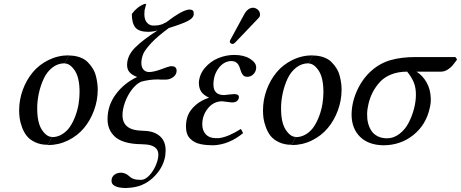

<svg xmlns="http://www.w3.org/2000/svg" viewBox="-20 -718 2317 965"><path d="M305.2 -398.9 326.2 -439Q356.4 -439 380.9 -430.2Q405.3 -421.4 420.4 -406.2Q435.5 -391.1 446.3 -373.5Q457 -356 462.2 -335.4Q467.3 -314.9 469.2 -298.8Q471.2 -282.7 471.2 -267.1Q471.2 -213.9 452.6 -163.3Q434.1 -112.8 401.9 -74.2Q369.6 -35.6 322 -12.2Q274.4 11.2 220.2 11.2L241.2 -28.8Q269 -28.8 292.7 -43.5Q316.4 -58.1 332 -81.5Q347.7 -105 358.9 -135.3Q370.1 -165.5 375 -195.8Q379.9 -226.1 379.9 -254.9Q379.9 -327.6 356 -363.3Q332 -398.9 305.2 -398.9ZM241.2 -29.8 220.2 9.8Q184.1 9.8 156.7 -3.2Q129.4 -16.1 114.5 -34.9Q99.6 -53.7 90.6 -78.9Q81.5 -104 78.9 -123.5Q76.2 -143.1 76.2 -163.1Q76.2 -216.3 94.5 -266.4Q112.8 -316.4 145 -355Q177.2 -393.6 224.6 -416.7Q272 -439.9 326.2 -439.9L305.2 -399.9Q270.5 -399.9 242.9 -378.2Q215.3 -356.4 199.5 -322Q183.6 -287.6 175.3 -249.3Q167 -210.9 167 -173.8Q167 -101.1 190.7 -65.4Q214.4 -29.8 241.2 -29.8Z M775.9 63Q777.3 36.6 759.3 22.9Q741.2 9.3 708.5 7.8Q702.6 6.8 690.4 6.8Q643.1 6.3 608.9 -3.9Q574.7 -14.2 556.2 -32.2Q537.6 -50.3 529.1 -71.5Q520.5 -92.8 520.5 -119.1Q520.5 -188 562 -244.1Q603.5 -300.3 669.4 -331.1Q643.1 -340.8 630.6 -355.5Q618.2 -370.1 618.7 -394Q620.1 -439.5 658.2 -478Q696.3 -516.6 771.5 -564.9Q747.1 -558.1 724.6 -558.1Q678.7 -558.1 660.6 -579.6Q642.6 -601.1 642.6 -647.9Q669.4 -684.6 706.5 -698.2H714.8Q713.4 -692.9 706.5 -666Q705.6 -656.2 705.6 -645Q706.1 -618.7 718.3 -604.7Q730.5 -590.8 746.6 -589.8H758.8Q777.8 -589.8 797.9 -597.2Q799.8 -598.6 802.7 -600.1Q805.7 -601.6 809.6 -603.3Q813.5 -605 815.4 -606Q890.6 -664.1 927.7 -669.9H935.5Q955.1 -668.5 953.6 -649.9V-643.1Q950.2 -626 923.1 -612.1Q896 -598.1 828.6 -577.1Q772.5 -536.1 741.2 -502.7Q710 -469.2 700.9 -449Q691.9 -428.7 690.4 -404.8Q689.9 -380.9 700.9 -368.4Q711.9 -356 728.5 -356Q752.9 -356 789.3 -369.6Q825.7 -383.3 835.4 -384.8Q841.3 -386.2 846.7 -384.8Q856.4 -384.8 862.1 -378.7Q867.7 -372.6 867.7 -362.8Q867.7 -343.8 851.6 -331.3Q835.4 -318.8 815.4 -317.9H787.6Q782.7 -318.8 774.9 -318.8Q729.5 -318.8 688.5 -307.1Q663.6 -295.4 641.8 -266.4Q620.1 -237.3 607.9 -202.9Q595.7 -168.5 595.7 -139.2Q595.7 -62.5 694.8 -61Q705.6 -61 710.4 -60.1Q757.3 -57.6 784.9 -32.5Q812.5 -7.3 812.5 38.1Q812.5 46.4 810.5 65.9Q799.8 127.4 749.3 175Q698.7 222.7 625.5 226.1Q620.6 227.1 610.8 227.1Q539.1 225.1 540.5 189.9Q541 170.9 554.9 160.4Q568.8 149.9 588.9 149.9Q607.9 150.9 622.6 162.1Q624 163.1 628.4 166.7Q632.8 170.4 634.8 172.1Q636.7 173.8 641.1 176.5Q645.5 179.2 649.2 180.4Q652.8 181.6 658.2 183.1Q663.6 184.6 669.4 185.1Q675.3 186 689.5 186Q710 185.5 730.5 163.6Q751 141.6 762.9 113.3Q774.9 85 775.9 63Z M996.6 -92.8Q996.6 -62.5 1013.7 -43.5Q1030.8 -24.4 1061.5 -23.9H1081.5Q1128.9 -30.3 1190.4 -69.8Q1196.8 -60.5 1201.7 -48.8Q1132.3 8.3 1053.7 12.2Q1035.2 12.2 1020 11Q1004.9 9.8 988 6.3Q971.2 2.9 958.7 -3.9Q946.3 -10.7 935.8 -21Q925.3 -31.2 919.9 -46.9Q914.6 -62.5 914.6 -83Q914.6 -112.8 925 -138.9Q935.5 -165 962.4 -189.2Q989.3 -213.4 1030.8 -227.1Q1003.9 -239.3 991.7 -256.8Q979.5 -274.4 979.5 -303.2Q982.4 -345.2 1010.5 -377.7Q1038.6 -410.2 1077.4 -426Q1116.2 -441.9 1157.7 -441.9Q1205.6 -441.9 1236.6 -422.6Q1267.6 -403.3 1267.6 -378.9Q1267.6 -359.9 1254.4 -345.9Q1241.2 -332 1223.6 -332Q1215.8 -332 1210 -334.2Q1204.1 -336.4 1199.7 -343Q1195.3 -349.6 1193.8 -352.3Q1192.4 -355 1188.7 -366.2Q1185.1 -377.4 1184.6 -378.9Q1173.3 -411.1 1143.6 -411.1Q1106 -411.1 1079.3 -376.2Q1052.7 -341.3 1052.7 -293Q1052.7 -240.2 1106.4 -240.2Q1107.9 -240.2 1129.6 -242.7Q1151.4 -245.1 1155.8 -245.1H1157.7Q1180.7 -245.1 1180.7 -230Q1180.7 -220.2 1172.9 -211.7Q1165 -203.1 1145.5 -203.1Q1142.1 -203.1 1126.2 -205.3Q1110.4 -207.5 1104.5 -208Q1101.6 -209 1097.7 -209Q1053.7 -209 1025.1 -173.6Q996.6 -138.2 996.6 -92.8ZM1207.5 -646Q1225.6 -679.2 1253.4 -679.2Q1266.6 -677.7 1276.4 -668.7Q1286.1 -659.7 1286.6 -647.9V-640.1Q1284.7 -631.3 1277.3 -625L1162.6 -504.9Q1154.8 -497.1 1149.4 -497.1Q1144 -497.1 1139.4 -500.5Q1134.8 -503.9 1134.8 -508.8V-509.8Q1136.7 -511.7 1136.7 -516.1Q1138.7 -520 1139.6 -521Z M1530.8 -398.9 1551.8 -439Q1582 -439 1606.4 -430.2Q1630.9 -421.4 1646 -406.2Q1661.1 -391.1 1671.9 -373.5Q1682.6 -356 1687.7 -335.4Q1692.9 -314.9 1694.8 -298.8Q1696.8 -282.7 1696.8 -267.1Q1696.8 -213.9 1678.2 -163.3Q1659.7 -112.8 1627.4 -74.2Q1595.2 -35.6 1547.6 -12.2Q1500 11.2 1445.8 11.2L1466.8 -28.8Q1494.6 -28.8 1518.3 -43.5Q1542 -58.1 1557.6 -81.5Q1573.2 -105 1584.5 -135.3Q1595.7 -165.5 1600.6 -195.8Q1605.5 -226.1 1605.5 -254.9Q1605.5 -327.6 1581.5 -363.3Q1557.6 -398.9 1530.8 -398.9ZM1466.8 -29.8 1445.8 9.8Q1409.7 9.8 1382.3 -3.2Q1355 -16.1 1340.1 -34.9Q1325.2 -53.7 1316.2 -78.9Q1307.1 -104 1304.4 -123.5Q1301.8 -143.1 1301.8 -163.1Q1301.8 -216.3 1320.1 -266.4Q1338.4 -316.4 1370.6 -355Q1402.8 -393.6 1450.2 -416.7Q1497.6 -439.9 1551.8 -439.9L1530.8 -399.9Q1496.1 -399.9 1468.5 -378.2Q1440.9 -356.4 1425 -322Q1409.2 -287.6 1400.9 -249.3Q1392.6 -210.9 1392.6 -173.8Q1392.6 -101.1 1416.3 -65.4Q1439.9 -29.8 1466.8 -29.8Z M1925.3 -22.9Q1959 -22.9 1987.8 -45.2Q2016.6 -67.4 2033.9 -101.1Q2051.3 -134.8 2060.8 -171.4Q2070.3 -208 2070.3 -240.2Q2070.8 -275.9 2060.1 -302.7Q2049.3 -329.6 2026.4 -357.9Q1981.4 -357.9 1946 -343.8Q1910.6 -329.6 1888.4 -304.7Q1866.2 -279.8 1852.8 -253.4Q1839.4 -227.1 1832 -195.8Q1825.2 -168 1825.2 -144Q1824.7 -120.6 1829.8 -99.9Q1835 -79.1 1846.2 -61.5Q1857.4 -43.9 1877.7 -33.4Q1897.9 -22.9 1925.3 -22.9ZM2196.3 -357.9H2073.2Q2104 -338.9 2123.8 -304.2Q2143.6 -269.5 2145 -225.1Q2146.5 -203.1 2140.1 -175.8Q2121.6 -90.8 2057.4 -39.3Q1993.2 12.2 1906.2 12.2Q1831.5 10.7 1789.8 -30.3Q1748 -71.3 1747.1 -140.1Q1747.1 -201.7 1774.2 -262Q1801.3 -322.3 1847.2 -362.8Q1891.1 -401.4 1944.8 -416.3Q1998.5 -431.2 2066.4 -431.2H2269L2277.3 -418.9Q2262.2 -397.9 2252.7 -387Q2243.2 -376 2228 -366.9Q2212.9 -357.9 2196.3 -357.9Z"/></svg>

Font: Common Serif News
Style: Italic
Weight: 450
Italic angle: -12°
Designer: Philipp H. Poll, Khaled Hosny
Foundry: Stefan Peev, Context Ltd.
Version: Version 1.026